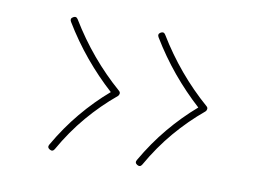

<svg xmlns="http://www.w3.org/2000/svg" viewBox="-47 -538 634 462"><g transform="rotate(10 269.5 -307.5)"><path d="M312 -469.2Q319.3 -473.6 323.7 -466.3Q376.5 -379.4 451.7 -314Q455.1 -311 454.3 -307.1Q453.6 -303.2 451.2 -301.3Q414.1 -270.5 382.1 -232.9Q350.1 -195.3 323.7 -148.9Q319.3 -141.6 312 -146Q304.7 -150.4 309.1 -157.7Q335 -202.6 366 -239.7Q397 -276.9 432.6 -307.6Q397.5 -339.4 366.2 -377Q335 -414.6 309.1 -457.5Q304.7 -464.8 312 -469.2ZM98.1 -469.2Q105.5 -473.6 109.9 -466.3Q162.6 -379.4 237.8 -314Q241.2 -311 240.5 -307.1Q239.7 -303.2 237.3 -301.3Q200.2 -270.5 168.2 -232.9Q136.2 -195.3 109.9 -148.9Q105.5 -141.6 98.1 -146Q90.8 -150.4 95.2 -157.7Q121.1 -202.6 152.1 -239.7Q183.1 -276.9 218.8 -307.6Q183.6 -339.4 152.3 -377Q121.1 -414.6 95.2 -457.5Q90.8 -464.8 98.1 -469.2Z"/></g></svg>

Font: Mikhak-DS2-FD Thin
Style: Regular
Weight: 100
Designer: Amin Abedi
Version: Version 3.2